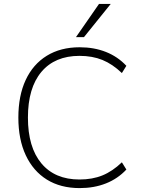

<svg xmlns="http://www.w3.org/2000/svg" viewBox="-20 -955 724 983"><path d="M388 8Q290 8 220 -35.5Q150 -79 112 -160Q74 -241 74 -353Q74 -465 111.5 -545.5Q149 -626 219.5 -669.5Q290 -713 388 -713Q462 -713 522.5 -689Q583 -665 627 -618L604 -581Q556 -627 504.5 -648Q453 -669 387 -669Q261 -669 192 -587Q123 -505 123 -353Q123 -201 192 -118.5Q261 -36 387 -36Q453 -36 504.5 -57Q556 -78 604 -124L627 -87Q583 -40 522.5 -16Q462 8 388 8ZM369 -765 487 -935H547L410 -765Z"/></svg>

Font: Nunito Sans 10pt ExtraLight
Style: Regular
Weight: 250
Designer: Vernon Adams
Foundry: Vernon Adams
Version: Version 3.101;gftools[0.9.27]